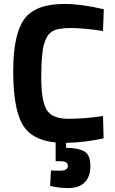

<svg xmlns="http://www.w3.org/2000/svg" viewBox="-20 -712 583 973"><path d="M315 37Q379 38 408.5 56Q438 74 438 129Q438 184 409 212.5Q380 241 327 241Q284 241 248 233L234 230L238 152Q269 153 286 153Q324 153 324 127Q324 105 286 105H262V10Q138 -2 92.5 -84Q47 -166 47 -351.5Q47 -537 102.5 -614.5Q158 -692 307 -692Q393 -692 506 -665L502 -555Q403 -570 337.5 -570Q272 -570 244 -552.5Q216 -535 202.5 -486Q189 -437 189 -319Q189 -201 216.5 -155.5Q244 -110 326.5 -110Q409 -110 502 -124L505 -11Q411 10 315 12Z"/></svg>

Font: Titillium Web[RUS by Daymarius]
Style: Bold
Weight: 700
Designer: Cyrillization by Daymarius
Foundry: Cyrillization by Daymarius
Version: Version 1.002 September 11, 2018